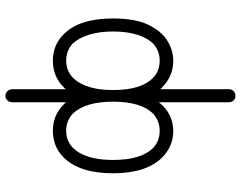

<svg xmlns="http://www.w3.org/2000/svg" viewBox="-108 -576 869 692"><g transform="rotate(90 326.0 -230.5)"><path d="M326 184Q316 184 309 176.5Q302 169 302 159V-34Q301 -32 299 -30Q297 -28 295 -26Q256 13 199 13Q143 13 104 -26Q47 -82 47 -204Q47 -284 70 -331.5Q93 -379 128 -400Q163 -421 199 -421Q228 -421 252 -410.5Q276 -400 295 -381Q297 -380 299 -377.5Q301 -375 302 -373V-621Q302 -632 309 -638.5Q316 -645 326 -645Q336 -645 342.5 -638.5Q349 -632 349 -621V-369Q370 -396 397 -408.5Q424 -421 452 -421Q481 -421 505 -410.5Q529 -400 548 -381Q605 -324 605 -204Q605 -83 548 -26Q509 13 452 13Q396 13 357 -26Q355 -28 353 -30Q351 -32 349 -34V159Q349 169 342.5 176.5Q336 184 326 184ZM199 -35Q249 -35 277 -80Q305 -125 305 -204Q305 -306 261 -348Q237 -372 199 -372Q163 -372 137 -348Q117 -327 105.5 -290.5Q94 -254 94 -204Q94 -155 105.5 -118Q117 -81 137 -59Q163 -35 199 -35ZM452 -35Q502 -35 529.5 -80Q557 -125 557 -204Q557 -305 514 -348Q489 -372 452 -372Q416 -372 390 -348Q347 -305 347 -204Q347 -104 390 -59Q416 -35 452 -35Z"/></g></svg>

Font: Zen Kurenaido
Style: Regular
Weight: 400
Designer: Yoshimichi Ohira
Foundry: Positype
Version: Version 1.001